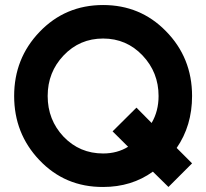

<svg xmlns="http://www.w3.org/2000/svg" viewBox="-20 -732 820 764"><path d="M390.3 -578.7Q483.3 -578.7 547.3 -511.3Q611 -444 611 -350Q611 -289.7 583.3 -242.7L523 -303.7L428 -209.3L489.7 -148Q446.7 -121.3 390.3 -121.3Q297 -121.3 233 -188Q169.7 -255 169.7 -350Q169.7 -444.7 233 -511.3Q297 -578.7 390.3 -578.7ZM390.3 -712Q239.7 -712 137.3 -605Q36.3 -499.7 36.3 -350Q36.3 -201 136 -95.7Q238.3 12.7 390.3 12Q503.7 12 588.3 -49L650.3 12L744.3 -82L683 -143.3Q744.3 -232 744.3 -350Q744.3 -503 639.3 -609Q538 -712 390.3 -712Z"/></svg>

Font: Unageo Variable
Style: Regular
Weight: 300
Designer: Richard Sepsi
Foundry: Richard Sepsi
Version: Version 2.200